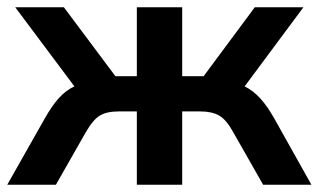

<svg xmlns="http://www.w3.org/2000/svg" viewBox="-26 -509 878 529"><path d="M-6 0 97 -182Q116 -216 135.5 -238Q155 -260 179 -271L16 -489H150L292 -299H351V-489H476V-299H535L676 -489H810L648 -271Q672 -259 691.5 -237.5Q711 -216 730 -182L832 0H699L617 -144Q598 -179 578 -190.5Q558 -202 526 -202H476V0H351V-202H301Q268 -202 249 -190.5Q230 -179 210 -144L128 0Z"/></svg>

Font: Nunito Sans
Style: Bold
Weight: 700
Designer: Vernon Adams
Foundry: Vernon Adams
Version: Version 3.101; ttfautohint (v1.8.4.7-5d5b);gftools[0.9.27]